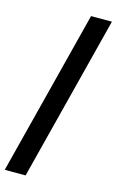

<svg xmlns="http://www.w3.org/2000/svg" viewBox="-139 -764 605 978"><g transform="rotate(15 163.0 -275.0)"><path d="M214 -710H324L102 160H-8Z"/></g></svg>

Font: Kilde Sans Black
Style: Regular
Weight: 900
Italic angle: -3°
Designer: Paul D. Hunt
Foundry: Adobe Systems Incorporated
Version: Version 1.050;PS Version 1.000;hotconv 1.0.70;makeotf.lib2.5